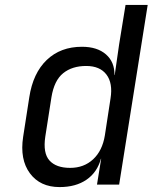

<svg xmlns="http://www.w3.org/2000/svg" viewBox="-20 -750 640 780"><path d="M222 10Q143 10 101.5 -46Q60 -102 74 -194L99 -355Q114 -453 170 -506.5Q226 -560 313 -560Q375 -560 410.5 -529Q446 -498 445 -445H446L464 -570L490 -730H580L464 0H374L391 -105H390Q375 -50 331.5 -20Q288 10 222 10ZM265 -68Q321 -68 358.5 -103Q396 -138 406 -200L429 -350Q439 -412 412.5 -447Q386 -482 330 -482Q273 -482 236.5 -452.5Q200 -423 189 -355L164 -195Q154 -128 181 -98Q208 -68 265 -68Z"/></svg>

Font: JetBrains Mono NL
Style: Italic
Weight: 400
Italic angle: -9°
Monospace: yes
Designer: Philipp Nurullin, Konstantin Bulenkov
Foundry: JetBrains
Version: Version 2.305; ttfautohint (v1.8.4.7-5d5b)